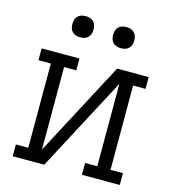

<svg xmlns="http://www.w3.org/2000/svg" viewBox="-109 -822 818 911"><g transform="rotate(15 300.0 -366.0)"><path d="M37 0V-58H98V-472H37V-530H223V-472H163V-67L408 -530H563V-472H502V-58H563V0H377V-58H437V-463L192 0ZM400 -628Q389 -628 379 -631Q369 -634 361.5 -641.5Q354 -649 351 -659Q348 -669 348 -680Q348 -691 351 -701Q354 -711 361.5 -718.5Q369 -726 379 -729Q389 -732 400 -732Q411 -732 421 -729Q431 -726 438.5 -718.5Q446 -711 449 -701Q452 -691 452 -680Q452 -669 449 -659Q446 -649 438.5 -641.5Q431 -634 421 -631Q411 -628 400 -628ZM200 -628Q189 -628 179 -631Q169 -634 161.5 -641.5Q154 -649 151 -659Q148 -669 148 -680Q148 -691 151 -701Q154 -711 161.5 -718.5Q169 -726 179 -729Q189 -732 200 -732Q211 -732 221 -729Q231 -726 238.5 -718.5Q246 -711 249 -701Q252 -691 252 -680Q252 -669 249 -659Q246 -649 238.5 -641.5Q231 -634 221 -631Q211 -628 200 -628Z"/></g></svg>

Font: Iosevka Slab Light Extended
Style: Regular
Weight: 300
Width: 7
Monospace: yes
Designer: Belleve Invis
Foundry: Belleve Invis
Version: Version 11.1.0; ttfautohint (v1.8.3)